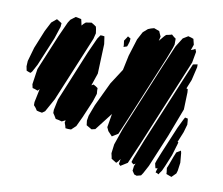

<svg xmlns="http://www.w3.org/2000/svg" viewBox="-63 -595 778 669"><g transform="rotate(10 326.0 -260.5)"><path d="M492 -423 395 -189 372 -135 351 -122 336 -138 330 -151 338 -199 290 -137 277 -134 258 -145 256 -161 259 -179 274 -219 314 -303 349 -357 360 -409 379 -470 394 -498 410 -512 420 -516 431 -519 442 -515 450 -512 453 -505 458 -494 456 -485 453 -473 454 -478 470 -497 476 -503 490 -506 496 -508 504 -501 511 -496V-490V-475L507 -462ZM582 -424 454 -115 422 -41 398 -26 392 -32 393 -38 395 -50 388 -40 382 -34 374 -39 364 -45 363 -51 360 -64 364 -96 384 -154 484 -396 515 -469 535 -501 553 -512 564 -509 572 -506 574 -498 577 -486 570 -466 580 -470 585 -473 589 -463ZM229 -446 133 -215 107 -168 97 -161 86 -163 78 -165 72 -174 65 -182V-193L75 -241L69 -234L58 -238L50 -240L47 -253L55 -308L107 -433L131 -486L138 -497L155 -510L166 -508L175 -506L177 -498L180 -484L186 -491L193 -497L206 -499L213 -500L223 -494L230 -489L232 -480L234 -466ZM95 -424 53 -323 39 -297 34 -291 29 -292 19 -296 18 -301 16 -311 17 -330 31 -379 57 -443 74 -476 92 -491 102 -485 110 -480 109 -467ZM355 -458 351 -445 349 -440 337 -436V-442L335 -458L343 -470L346 -475L356 -469ZM265 -231 239 -170 223 -136 207 -121H196L187 -122L185 -130L181 -141L183 -149L180 -148L170 -143L159 -146L148 -148L142 -158L136 -167V-178L144 -216L218 -396L242 -449L251 -462H257L265 -461L266 -455L269 -434L265 -329L250 -285L252 -286L257 -289L266 -284L273 -279V-271L274 -259ZM582 -258 544 -158 496 -43 481 -15 475 -6 460 -2 451 -5 443 -17 445 -34 449 -43 442 -39 434 -46 438 -59 465 -128 562 -361 586 -418 602 -421V-411L591 -364L578 -332L583 -330L584 -319ZM569 -94 553 -55 544 -35 537 -25 534 -20 529 -23 523 -25 525 -33 528 -41 527 -40 520 -39 518 -47 516 -56 520 -68 532 -98 571 -191 586 -222 591 -231 601 -229 602 -221 603 -208 595 -180 580 -143 583 -142 581 -134ZM602 -73 598 -44 595 -34 580 -19 569 -23 561 -26V-31L559 -47L564 -59L575 -89L582 -106L597 -115L599 -107Z"/></g></svg>

Font: Rubik Marker Hatch
Style: Regular
Weight: 400
Designer: Hubert and Fischer, NaN
Foundry: Hubert & Fischer, NaN
Version: Version 2.200